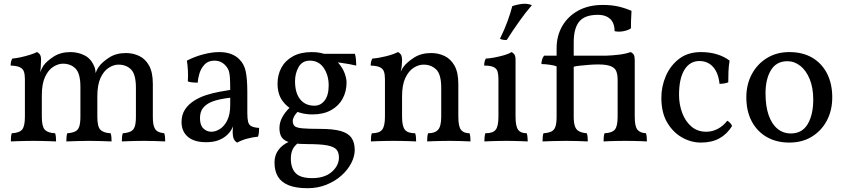

<svg xmlns="http://www.w3.org/2000/svg" viewBox="-20 -741 4438 1010"><path d="M37 3Q37 -10 38 -21Q39 -32 42 -40Q82 -42 96.5 -59.5Q111 -77 111 -127V-325Q111 -348 106 -363.5Q101 -379 85 -387Q69 -395 36 -396Q36 -407 38 -416Q40 -425 45 -433Q62 -434 87.5 -439.5Q113 -445 137 -452.5Q161 -460 174 -467Q183 -464 189.5 -455Q196 -446 196 -427Q196 -410 194.5 -389Q193 -368 188 -328L178 -327Q192 -364 198.5 -377.5Q205 -391 208 -395Q224 -418 261 -442.5Q298 -467 351 -467Q393 -467 428 -448Q463 -429 479 -383Q483 -371 483 -350H480Q489 -375 500 -390Q516 -413 553 -437.5Q590 -462 643 -462Q680 -462 712.5 -446.5Q745 -431 764.5 -395.5Q784 -360 784 -299V-127Q784 -92 790.5 -74Q797 -56 810.5 -49Q824 -42 844 -40Q847 -31 848 -20.5Q849 -10 849 3Q826 2 798 1Q770 0 740 0Q720 0 699 0.5Q678 1 658 1.5Q638 2 621 3Q621 -10 622 -21Q623 -32 626 -40Q652 -42 667.5 -49.5Q683 -57 689 -75.5Q695 -94 695 -127V-279Q695 -350 669.5 -375.5Q644 -401 603 -401Q578 -401 552 -384.5Q526 -368 509 -331.5Q492 -295 492 -234V-127Q492 -75 508 -58.5Q524 -42 562 -40Q565 -31 566 -20.5Q567 -10 567 3Q542 2 509.5 1Q477 0 448 0Q419 0 387.5 1Q356 2 329 3Q329 -10 330 -21Q331 -32 334 -40Q360 -42 375.5 -49.5Q391 -57 397 -75.5Q403 -94 403 -127V-284Q403 -354 377.5 -380Q352 -406 311 -406Q286 -406 260 -389.5Q234 -373 217 -336.5Q200 -300 200 -239V-127Q200 -77 215 -59.5Q230 -42 270 -40Q273 -31 274 -20.5Q275 -10 275 3Q258 2 237 1.5Q216 1 195 0.5Q174 0 156 0Q138 0 116.5 0.5Q95 1 74 1.5Q53 2 37 3Z M1228 9Q1217 4 1210.5 -9Q1204 -22 1204 -50Q1204 -59 1205 -71.5Q1206 -84 1209 -94H1211Q1208 -78 1197.5 -59.5Q1187 -41 1170 -27Q1153 -12 1127 -2.5Q1101 7 1064 7Q1001 7 968 -21.5Q935 -50 935 -99Q935 -138 953.5 -165.5Q972 -193 1001.5 -211.5Q1031 -230 1065.5 -241Q1100 -252 1133 -258Q1166 -264 1191 -268Q1191 -309 1189.5 -332Q1188 -355 1183.5 -368.5Q1179 -382 1170 -392Q1158 -407 1142.5 -414.5Q1127 -422 1108 -422Q1075 -422 1056 -401.5Q1037 -381 1029 -354Q1021 -327 1020 -306Q1009 -306 992 -307.5Q975 -309 968 -313Q970 -338 968.5 -369Q967 -400 963 -422Q1003 -443 1049 -455Q1095 -467 1133 -467Q1170 -467 1196.5 -456.5Q1223 -446 1239 -429Q1265 -404 1273 -363.5Q1281 -323 1281 -256V-146Q1281 -118 1285 -101Q1289 -84 1302.5 -77Q1316 -70 1343 -68Q1343 -58 1342 -45Q1341 -32 1337 -22Q1312 -20 1281.5 -12Q1251 -4 1228 9ZM1092 -48Q1114 -48 1137 -62.5Q1160 -77 1175.5 -108Q1191 -139 1191 -189V-227Q1165 -224 1137.5 -218.5Q1110 -213 1086 -202Q1062 -191 1047 -171.5Q1032 -152 1032 -119Q1032 -82 1050 -65Q1068 -48 1092 -48Z M1598 249Q1537 249 1498.5 233.5Q1460 218 1442 188Q1424 158 1424 114Q1424 76 1444.5 48Q1465 20 1502 4L1552 8Q1528 26 1519 46Q1510 66 1510 93Q1510 144 1535.5 170Q1561 196 1622 196Q1688 196 1725.5 163Q1763 130 1763 87Q1763 62 1750.5 46.5Q1738 31 1702.5 24Q1667 17 1598 17Q1553 17 1524.5 12.5Q1496 8 1479.5 -2.5Q1463 -13 1456.5 -29Q1450 -45 1450 -68Q1450 -101 1469.5 -132.5Q1489 -164 1520 -189L1557 -163Q1537 -146 1528.5 -131Q1520 -116 1520 -105Q1520 -87 1529.5 -78Q1539 -69 1570 -66Q1601 -63 1665 -63Q1732 -63 1771.5 -52Q1811 -41 1828.5 -16.5Q1846 8 1846 48Q1846 82 1827.5 117.5Q1809 153 1776 182.5Q1743 212 1697.5 230.5Q1652 249 1598 249ZM1622 -139Q1575 -139 1533 -157Q1491 -175 1465.5 -211Q1440 -247 1440 -301Q1440 -347 1460 -384.5Q1480 -422 1520.5 -444.5Q1561 -467 1620 -467Q1669 -467 1704 -450.5Q1739 -434 1761 -408.5Q1783 -383 1793 -355.5Q1803 -328 1803 -307Q1803 -260 1782.5 -222Q1762 -184 1721.5 -161.5Q1681 -139 1622 -139ZM1634 -185Q1667 -185 1688 -212.5Q1709 -240 1709 -292Q1709 -345 1683 -383.5Q1657 -422 1610 -422Q1570 -422 1551 -388.5Q1532 -355 1532 -314Q1532 -252 1559 -218.5Q1586 -185 1634 -185ZM1854 -396Q1838 -400 1815.5 -404Q1793 -408 1771 -411Q1749 -414 1735 -415L1665 -458H1847Q1851 -445 1852.5 -428.5Q1854 -412 1854 -396Z M2005 -214V-325Q2005 -348 2000 -363.5Q1995 -379 1979 -387Q1963 -395 1930 -396Q1930 -407 1932 -416Q1934 -425 1939 -433Q1970 -435 2010 -445Q2050 -455 2073 -467Q2082 -464 2088.5 -454.5Q2095 -445 2095 -423ZM2391 -127Q2391 -75 2405.5 -57.5Q2420 -40 2450 -40Q2453 -31 2454 -20.5Q2455 -10 2455 3Q2433 2 2405 1Q2377 0 2346 0Q2326 0 2304 0.5Q2282 1 2262 1.5Q2242 2 2227 3Q2227 -10 2228 -21Q2229 -32 2232 -40Q2268 -40 2284.5 -58.5Q2301 -77 2301 -127V-279Q2301 -350 2274.5 -375.5Q2248 -401 2208 -401Q2182 -401 2156 -384.5Q2130 -368 2112.5 -331.5Q2095 -295 2095 -234V-127Q2095 -77 2110 -58.5Q2125 -40 2164 -40Q2167 -31 2168 -20.5Q2169 -10 2169 3Q2155 2 2135 1.5Q2115 1 2092.5 0.5Q2070 0 2050 0Q2030 0 2008 0.5Q1986 1 1966 1.5Q1946 2 1931 3Q1931 -10 1932 -21Q1933 -32 1936 -40Q1975 -40 1990 -58.5Q2005 -77 2005 -127V-325L2095 -423Q2095 -411 2093.5 -396Q2092 -381 2088 -364Q2091 -369 2094 -375.5Q2097 -382 2103 -390Q2120 -413 2157.5 -437.5Q2195 -462 2248 -462Q2286 -462 2318.5 -446.5Q2351 -431 2371 -395.5Q2391 -360 2391 -299Z M2528 3Q2528 -7 2529 -18.5Q2530 -30 2533 -40Q2573 -40 2587.5 -58.5Q2602 -77 2602 -127V-325Q2602 -348 2597.5 -364Q2593 -380 2577 -388Q2561 -396 2527 -396Q2527 -407 2529 -416Q2531 -425 2536 -433Q2551 -433 2578 -438Q2605 -443 2631.5 -450.5Q2658 -458 2670 -467Q2679 -464 2685.5 -455Q2692 -446 2692 -427V-127Q2692 -77 2705.5 -58.5Q2719 -40 2751 -40Q2754 -30 2755 -17Q2756 -4 2756 3Q2739 2 2720 1.5Q2701 1 2681.5 0.5Q2662 0 2643 0Q2624 0 2603.5 0.5Q2583 1 2564 1.5Q2545 2 2528 3ZM2646 -531Q2637 -530 2627.5 -531.5Q2618 -533 2610 -537Q2634 -586 2649.5 -628.5Q2665 -671 2675 -709Q2697 -716 2715.5 -719Q2734 -722 2749 -721Q2758 -720 2765.5 -718Q2773 -716 2778 -714Q2745 -676 2710 -626.5Q2675 -577 2646 -531Z M2834 3Q2834 -10 2835 -21Q2836 -32 2839 -40Q2866 -42 2881 -49.5Q2896 -57 2902 -75.5Q2908 -94 2908 -127V-392Q2896 -397 2871 -400.5Q2846 -404 2828 -404Q2828 -413 2831 -425.5Q2834 -438 2842 -448H2908V-488Q2908 -552 2937.5 -603.5Q2967 -655 3021.5 -685Q3076 -715 3151 -715Q3198 -715 3234 -706.5Q3270 -698 3302 -684Q3300 -652 3299.5 -632Q3299 -612 3299 -592Q3285 -582 3260.5 -577Q3236 -572 3213 -577Q3213 -604 3203.5 -623Q3194 -642 3174 -652.5Q3154 -663 3125 -663Q3056 -663 3027 -627.5Q2998 -592 2998 -519V-448H3165Q3197 -449 3233 -453Q3269 -457 3297 -467Q3309 -462 3314 -453Q3319 -444 3319 -424V-127Q3319 -77 3332.5 -59.5Q3346 -42 3378 -40Q3381 -31 3382 -19.5Q3383 -8 3383 3Q3370 2 3352 1.5Q3334 1 3312.5 0.5Q3291 0 3269 0Q3247 0 3226 0.5Q3205 1 3186.5 1.5Q3168 2 3155 3Q3155 -10 3156 -20Q3157 -30 3160 -40Q3200 -42 3214.5 -59.5Q3229 -77 3229 -127V-321Q3229 -348 3222 -366Q3215 -384 3192.5 -393Q3170 -402 3126 -402Q3106 -402 3079.5 -400Q3053 -398 3030.5 -395.5Q3008 -393 2998 -390V-127Q2998 -95 3004.5 -76.5Q3011 -58 3026.5 -50Q3042 -42 3067 -40Q3070 -31 3071 -20.5Q3072 -10 3072 3Q3052 2 3020 1Q2988 0 2958 0Q2928 0 2891 1Q2854 2 2834 3Z M3831 -78Q3804 -35 3764 -13Q3724 9 3667 9Q3616 9 3568.5 -17.5Q3521 -44 3490 -96Q3459 -148 3459 -227Q3459 -287 3483 -342Q3507 -397 3553 -432Q3599 -467 3667 -467Q3713 -467 3751 -455.5Q3789 -444 3818 -422Q3813 -393 3812 -364.5Q3811 -336 3811 -308Q3803 -304 3789 -302Q3775 -300 3765 -300Q3759 -358 3731 -389Q3703 -420 3659 -420Q3609 -420 3580.5 -374Q3552 -328 3552 -242Q3552 -192 3568.5 -147.5Q3585 -103 3617 -75.5Q3649 -48 3695 -48Q3727 -48 3755.5 -63Q3784 -78 3806 -106Q3813 -102 3820.5 -94.5Q3828 -87 3831 -78Z M4132 9Q4064 9 4013 -20.5Q3962 -50 3934 -103.5Q3906 -157 3906 -229Q3906 -297 3935 -351Q3964 -405 4015 -436Q4066 -467 4132 -467Q4203 -467 4253.5 -437Q4304 -407 4331 -353.5Q4358 -300 4358 -229Q4358 -160 4329.5 -106.5Q4301 -53 4250.5 -22Q4200 9 4132 9ZM4140 -39Q4200 -39 4229 -88.5Q4258 -138 4258 -217Q4258 -279 4239.5 -324.5Q4221 -370 4190 -394.5Q4159 -419 4122 -419Q4064 -419 4035.5 -372Q4007 -325 4007 -250Q4007 -182 4023.5 -135Q4040 -88 4070 -63.5Q4100 -39 4140 -39Z"/></svg>

Font: Vollkorn
Style: Regular
Weight: 400
Designer: Friedrich Althausen
Foundry: Friedrich Althausen
Version: Version 4.104